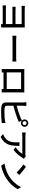

<svg xmlns="http://www.w3.org/2000/svg" viewBox="2528 -3387 904 6000"><g transform="rotate(90 2980.0 -387.0)"><path d="M149 -122V-16C170 -18 212 -20 250 -20H732L731 30H839C839 12 838 -15 838 -36C838 -139 838 -595 838 -640C838 -667 838 -695 839 -710C821 -708 790 -707 761 -707C660 -707 382 -707 299 -707C261 -707 190 -710 163 -712V-608C189 -610 261 -612 299 -612C382 -612 687 -612 732 -612V-419H312C269 -419 222 -422 193 -424V-322C219 -323 269 -324 313 -324H732V-118H250C206 -118 169 -120 149 -122Z M1097 -446V-322C1131 -325 1191 -327 1246 -327C1339 -327 1708 -327 1790 -327C1834 -327 1880 -323 1902 -322V-446C1877 -444 1838 -440 1790 -440C1709 -440 1339 -440 1246 -440C1192 -440 1130 -444 1097 -446Z M2137 -696C2139 -670 2139 -635 2139 -609C2139 -562 2139 -168 2139 -118C2139 -78 2137 2 2136 11H2245L2244 -45H2762L2760 11H2869C2869 3 2867 -83 2867 -118C2867 -165 2867 -556 2867 -609C2867 -637 2867 -668 2869 -695C2836 -694 2800 -694 2777 -694C2718 -694 2295 -694 2234 -694C2209 -694 2177 -694 2137 -696ZM2243 -145V-594H2762V-145Z M3765 -703C3765 -737 3793 -766 3828 -766C3862 -766 3890 -737 3890 -703C3890 -669 3862 -641 3828 -641C3793 -641 3765 -669 3765 -703ZM3291 -758H3174C3179 -731 3181 -690 3181 -666C3181 -609 3181 -223 3181 -119C3181 -35 3227 5 3308 20C3350 27 3410 30 3472 30C3582 30 3732 23 3823 10V-105C3740 -83 3583 -72 3478 -72C3430 -72 3383 -74 3353 -79C3306 -89 3285 -101 3285 -149V-353C3411 -386 3579 -436 3686 -479C3718 -491 3758 -509 3791 -522L3749 -619C3769 -600 3797 -588 3828 -588C3891 -588 3943 -639 3943 -703C3943 -767 3891 -819 3828 -819C3764 -819 3712 -767 3712 -703C3712 -671 3725 -643 3745 -622C3713 -602 3682 -587 3650 -574C3553 -533 3403 -486 3285 -457V-666C3285 -695 3288 -731 3291 -758Z M4942 -676 4879 -735C4863 -731 4818 -728 4796 -728C4739 -728 4291 -728 4237 -728C4197 -728 4156 -732 4119 -737V-626C4162 -629 4197 -632 4237 -632C4290 -632 4720 -632 4785 -632C4756 -575 4669 -476 4581 -425L4664 -358C4771 -434 4866 -561 4909 -634C4917 -646 4933 -665 4942 -676ZM4538 -543H4424C4429 -514 4430 -490 4430 -463C4430 -297 4407 -171 4264 -79C4232 -56 4197 -40 4168 -30L4260 45C4523 -90 4538 -282 4538 -543Z M5193 -745 5120 -667C5194 -617 5318 -508 5370 -455L5449 -536C5393 -594 5263 -698 5193 -745ZM5090 -76 5157 27C5312 -1 5439 -60 5540 -122C5696 -218 5819 -354 5891 -484L5830 -593C5769 -465 5644 -315 5483 -216C5387 -157 5257 -101 5090 -76Z"/></g></svg>

Font: Noto Sans CJK TC Medium
Style: Regular
Weight: 500
Designer: Ryoko NISHIZUKA 西塚涼子 (kana, bopomofo & ideographs); Paul D. Hunt (Latin, Greek & Cyrillic); Sandoll Communications 산돌커뮤니
Foundry: Adobe
Version: Version 2.004;hotconv 1.0.118;makeotfexe 2.5.65603